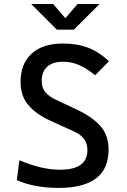

<svg xmlns="http://www.w3.org/2000/svg" viewBox="-20 -918 626 948"><path d="M269 9.8Q150.9 9.8 63 -28.3L75.7 -127Q129.4 -104 179.4 -92Q229.5 -80.1 276.9 -80.1Q411.6 -80.1 411.6 -176.8Q411.6 -238.8 348.1 -267.6L228 -322.3Q157.2 -354.5 119.4 -399.9Q81.5 -445.3 81.5 -512.7Q81.5 -603.5 136.2 -653.3Q190.9 -703.1 291 -703.1Q360.8 -703.1 414.6 -682.6Q468.3 -662.1 518.1 -615.7L449.7 -546.4Q406.7 -581.5 369.4 -597.4Q332 -613.3 291.5 -613.3Q241.2 -613.3 213.6 -589.1Q186 -564.9 186 -517.6Q186 -483.9 204.1 -462.6Q222.2 -441.4 257.3 -424.8L358.9 -377Q436 -340.8 476.1 -295.4Q516.1 -250 516.1 -178.7Q516.1 9.8 269 9.8ZM260.7 -771.5 133.8 -898.4H242.2L302.7 -828.1L363.3 -898.4H471.7L344.7 -771.5Z"/></svg>

Font: Caskaydia Cove
Style: Regular
Weight: 400
Monospace: yes
Designer: Aaron Bell
Foundry: Saja Typeworks
Version: Version 4.300; ttfautohint (v1.8.3)